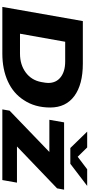

<svg xmlns="http://www.w3.org/2000/svg" viewBox="418 -1183 765 1641"><g transform="rotate(90 800.5 -362.5)"><path d="M1568.8 -725.1 1379.9 -581.1H1245.1L1105 -725.1H1240.2L1319.8 -644L1426.8 -725.1ZM39.1 0 160.2 -688H523.9Q702.1 -688 800.5 -615.5Q898.9 -543 898.9 -409.2Q898.9 -278.3 835.9 -184.1Q778.8 -94.2 675.5 -47.1Q572.3 0 438 0ZM268.1 -150.9H438Q532.7 -150.9 599.1 -199.7Q665.5 -248.5 681.2 -333Q689 -373 689 -392.1Q689 -460 639.6 -498.5Q590.3 -537.1 505.9 -537.1H336.9ZM915 0 925.8 -62 1278.8 -401.9H1003.9L1025.9 -527.8H1601.1L1589.8 -467.8L1231.9 -125H1541L1519 0Z"/></g></svg>

Font: Archivo Expanded ExtraBold
Style: Italic
Weight: 800
Width: 7
Italic angle: -10°
Designer: Hector Gatti
Foundry: Omnibus-Type
Version: Version 2.001